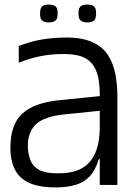

<svg xmlns="http://www.w3.org/2000/svg" viewBox="-20 -808 591 839"><path d="M416 0V-307Q416 -313 416 -326Q416 -339 416 -354Q416 -369 416 -380.5Q416 -392 416 -394Q416 -453 404 -488.5Q392 -524 370 -542Q348 -560 319.5 -566Q291 -572 257 -572Q205 -572 157 -562.5Q109 -553 62 -534V-607Q114 -627 160.5 -635Q207 -643 262 -644Q335 -645 381 -625Q427 -605 451 -568.5Q475 -532 484 -484.5Q493 -437 493 -385V0ZM230 11Q162 12 118 -4.5Q74 -21 51.5 -56Q29 -91 26 -146Q23 -214 42.5 -261Q62 -308 111.5 -335.5Q161 -363 248 -371L436 -390V-326L261 -308Q171 -299 135 -263Q99 -227 102 -160Q105 -115 122.5 -90.5Q140 -66 172 -57.5Q204 -49 249 -51Q284 -52 314 -62Q344 -72 367 -95Q390 -118 403 -157Q416 -196 416 -254L434 -113H412Q397 -64 372 -37.5Q347 -11 311.5 -0.5Q276 10 230 11ZM361 -710Q345 -710 334 -717Q323 -724 323 -749Q323 -775 334 -781.5Q345 -788 361 -788Q378 -788 389 -781.5Q400 -775 400 -749Q400 -724 389 -717Q378 -710 361 -710ZM193 -710Q177 -710 166 -717Q155 -724 155 -749Q155 -775 166 -781.5Q177 -788 193 -788Q210 -788 221 -781.5Q232 -775 232 -749Q232 -724 221 -717Q210 -710 193 -710Z"/></svg>

Font: Matangi Medium
Style: Regular
Weight: 500
Designer: Prashant Pant
Foundry: The Graphic Ant
Version: Version 3.002